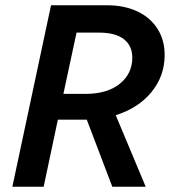

<svg xmlns="http://www.w3.org/2000/svg" viewBox="-20 -710 663 730"><path d="M27 0 174 -690H387Q452 -690 501.5 -667Q551 -644 578.5 -601Q606 -558 606 -501Q606 -421 556 -360Q506 -299 420 -272L534 0H407L310 -255H200L146 0ZM221 -353H304Q388 -353 435.5 -391.5Q483 -430 483 -491Q483 -536 451 -561Q419 -586 357 -586H271Z"/></svg>

Font: Radio Canada Medium
Style: Italic
Weight: 500
Italic angle: -12°
Designer: Charles Daoud, Etienne Aubert Bonn, Alexandre Saumier Demers, Jacques Le Bailly
Foundry: Radio-Canada
Version: Version 2.104; ttfautohint (v1.8.4.7-5d5b);gftools[0.9.28.de